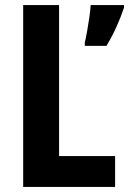

<svg xmlns="http://www.w3.org/2000/svg" viewBox="-20 -734 507 754"><path d="M71 0V-714H212V-121H432V0ZM467 -704Q455 -668 437 -628Q419 -588 398 -554H313V-567Q317 -583 322 -610.5Q327 -638 331 -666.5Q335 -695 336 -714H467Z"/></svg>

Font: Noto Sans Lao Condensed
Style: Bold
Weight: 700
Width: 3
Designer: Monotype Design Team
Foundry: Monotype Imaging Inc.
Version: Version 2.003; ttfautohint (v1.8.4.7-5d5b)